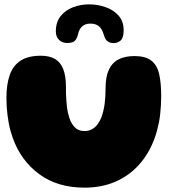

<svg xmlns="http://www.w3.org/2000/svg" viewBox="-20 -841 811 882"><path d="M368 21Q244.5 21 160.2 -41Q76 -103 39 -206.5Q33 -223 28.2 -240.2Q23.5 -257.5 20.2 -275.5Q17 -293.5 14.5 -312.2Q12 -331 10.8 -350.5Q9.5 -370 9.5 -390.5Q9.5 -454 25 -497.2Q40.5 -540.5 75.2 -562.8Q110 -585 167.5 -585Q206.5 -585 232 -570.5Q257.5 -556 270.2 -524.2Q283 -492.5 283 -440.5Q283 -425 283.2 -409.5Q283.5 -394 284.8 -379.5Q286 -365 287.5 -351Q289 -337 291.8 -324.5Q294.5 -312 298 -301Q307 -273 323.8 -256Q340.5 -239 368 -239Q387 -239 401.5 -246.8Q416 -254.5 426.8 -268.2Q437.5 -282 445 -300Q450.5 -314.5 454.5 -330.8Q458.5 -347 460.8 -364.5Q463 -382 464 -400.2Q465 -418.5 465 -436.5Q465 -488.5 480.2 -521Q495.5 -553.5 525.2 -568.5Q555 -583.5 597.5 -583.5Q647.5 -583.5 674.2 -563.2Q701 -543 710.8 -502.2Q720.5 -461.5 720.5 -399Q720.5 -377.5 719.2 -357Q718 -336.5 715.8 -316.2Q713.5 -296 709.8 -277Q706 -258 701 -239.8Q696 -221.5 689.5 -204Q664 -135 618.8 -84.5Q573.5 -34 510.5 -6.5Q447.5 21 368 21ZM288.5 -643.5Q265 -643.5 250.8 -658.2Q236.5 -673 236.5 -696.5Q236.5 -739 258.2 -766.5Q280 -794 315 -807.5Q350 -821 389.5 -821Q427.5 -821 464 -808.5Q500.5 -796 524.2 -769.8Q548 -743.5 548 -702Q548 -667.5 534.5 -655.2Q521 -643 501.5 -643Q486 -643 474.8 -651Q463.5 -659 458.5 -676.5Q453 -696 444.8 -708.5Q436.5 -721 424.2 -726.8Q412 -732.5 393.5 -732.5Q372 -732.5 357.5 -719.8Q343 -707 338 -682Q334.5 -666 325 -654.8Q315.5 -643.5 288.5 -643.5Z"/></svg>

Font: Gluten Thin ExtraBold
Style: Regular
Weight: 800
Version: Version 1.300